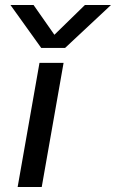

<svg xmlns="http://www.w3.org/2000/svg" viewBox="-20 -753 467 773"><path d="M242 -560H146L22 -733H115L199 -613L322 -733H427ZM139 -500H236L148 0H51Z"/></svg>

Font: Overused Grotesk Medium
Style: Italic
Weight: 500
Italic angle: -10°
Version: Version 0.003